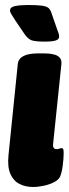

<svg xmlns="http://www.w3.org/2000/svg" viewBox="-20 -738 274 766"><path d="M111 8Q82 8 58 -4Q34 -16 21.5 -44Q9 -72 14 -120L51 -483Q56 -525 132 -525H154Q194 -525 210.5 -514.5Q227 -504 225 -483L192 -165Q189 -143 206 -143Q212 -143 217 -145Q222 -147 226 -147Q230 -147 232 -143.5Q234 -140 234 -127Q234 -105 230 -75.5Q226 -46 219 -32Q213 -20 195.5 -11Q178 -2 155 3Q132 8 111 8ZM158 -572Q120 -572 105.5 -577.5Q91 -583 78 -602L42 -655Q34 -668 27 -678.5Q20 -689 20 -696Q20 -710 41 -714Q62 -718 91 -718Q128 -718 146.5 -715.5Q165 -713 173 -706.5Q181 -700 185 -687L210 -615Q214 -605 215 -600Q216 -595 216 -592Q216 -581 202.5 -576.5Q189 -572 158 -572Z"/></svg>

Font: Asap Condensed Condensed Black
Style: Italic
Weight: 900
Width: 3
Italic angle: -6°
Designer: Pablo Cosgaya
Foundry: Omnibus-Type
Version: Version 3.001; ttfautohint (v1.8.4.7-5d5b)